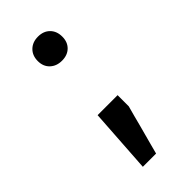

<svg xmlns="http://www.w3.org/2000/svg" viewBox="-222 -592 806 806"><g transform="rotate(-45 181.0 -189.0)"><path d="M109.9 160.2 128.9 -127.4H247.6V-61Q241.2 -39.1 235.6 -16.8Q230 5.4 224.1 27.3Q218.3 49.3 212.2 71.5Q206.1 93.8 200.2 116Q194.3 138.2 188.5 160.2ZM185.1 -394.5Q152.8 -394.5 132.3 -413.8Q111.8 -433.1 111.8 -465.3Q111.8 -498 132.1 -517.8Q152.3 -537.6 185.1 -537.6Q217.8 -537.6 237.5 -517.8Q257.3 -498 257.3 -465.3Q257.3 -433.1 237.5 -413.8Q217.8 -394.5 185.1 -394.5Z"/></g></svg>

Font: Comme SemiBold
Style: Regular
Weight: 600
Version: Version 1.000;gftools[0.9.27]